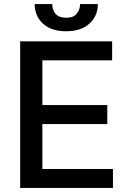

<svg xmlns="http://www.w3.org/2000/svg" viewBox="-20 -932 643 952"><path d="M536 -727V-633H190V-411H512V-317H190V-94H540V0H80V-727ZM422 -814Q381 -777 308 -777Q235 -777 194 -814Q152 -852 152 -912H239Q239 -885 254 -865Q271 -844 308 -844Q346 -844 361 -865Q377 -884 377 -912H465Q465 -851 422 -814Z"/></svg>

Font: Sinter Medium
Style: Regular
Weight: 500
Foundry: Adobe & rsms
Version: Version 1.000